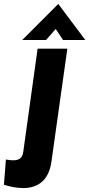

<svg xmlns="http://www.w3.org/2000/svg" viewBox="-104 -740 453 975"><path d="M14 215C88 215 144 176 157 82L238 -493H87L14 32C9 66 -10 74 -38 74C-45 74 -59 73 -74 70L-84 198C-54 208 -19 215 14 215ZM9 -537H130L179 -593L216 -537H329L192 -720Z"/></svg>

Font: HK Grotesk Black
Style: Italic
Weight: 900
Italic angle: -16°
Designer: Alfredo Marco Pradil
Foundry: Hanken Design Co.
Version: Version 3.001;FEAKit 1.0